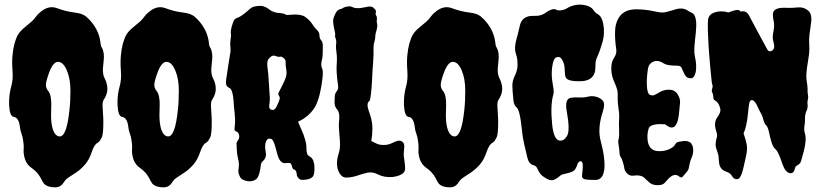

<svg xmlns="http://www.w3.org/2000/svg" viewBox="-20 -767 3566 832"><path d="M117.2 -673.8Q127.9 -683.6 135.7 -694.8Q143.6 -706.1 156.2 -715.8Q190.4 -744.1 224.6 -732.4Q266.6 -716.8 301.8 -712.9Q336.9 -709 353 -695.3Q369.1 -681.6 380.9 -666Q409.2 -628.9 415 -585Q416 -568.4 420.9 -561.5Q433.6 -540 429.2 -503.9Q424.8 -467.8 426.3 -453.6Q427.7 -439.5 431.2 -432.6Q434.6 -425.8 437.5 -418.9Q445.3 -400.4 445.3 -381.8Q445.3 -358.4 429.7 -335Q422.9 -326.2 424.8 -300.8Q426.8 -275.4 427.7 -250Q428.7 -186.5 420.9 -171.4Q413.1 -156.2 409.7 -153.3Q406.2 -150.4 403.3 -148.4Q388.7 -141.6 377.4 -107.9Q366.2 -74.2 347.7 -53.2Q329.1 -32.2 309.1 -19Q289.1 -5.9 277.8 1.5Q266.6 8.8 261.7 15.6Q256.8 22.5 252 29.3Q239.3 44.9 219.7 44.9Q186.5 44.9 170.9 29.3Q164.1 20.5 156.2 3.9Q141.6 -22.5 117.2 -39.1Q89.8 -57.6 84 -94.7Q81.1 -107.4 82.5 -120.1Q84 -132.8 81.1 -152.3Q79.1 -171.9 73.2 -187.5Q67.4 -203.1 66.4 -216.8Q61.5 -257.8 39.1 -260.7Q22.5 -262.7 19.5 -310.5Q18.6 -335 21.5 -356.9Q24.4 -378.9 29.3 -394.5Q37.1 -422.9 34.2 -460.4Q31.2 -498 34.2 -527.3Q39.1 -582 57.6 -616.2Q66.4 -630.9 83.5 -645.5Q100.6 -660.2 117.2 -673.8ZM209 -206.1Q219.7 -175.8 239.3 -175.8Q269.5 -175.8 281.2 -293Q285.2 -325.2 285.2 -375.5Q285.2 -425.8 269.5 -462.4Q253.9 -499 231.4 -499Q210 -499 192.4 -451.2Q176.8 -408.2 179.2 -394.5Q181.6 -380.9 189 -372.6Q196.3 -364.3 199.7 -346.7Q203.1 -329.1 202.1 -308.1Q201.2 -287.1 201.2 -268.1Q201.2 -249 203.1 -233.9Q205.1 -218.8 209 -206.1Z M586.9 -673.8Q597.7 -683.6 605.5 -694.8Q613.3 -706.1 626 -715.8Q660.2 -744.1 694.3 -732.4Q736.3 -716.8 771.5 -712.9Q806.6 -709 822.8 -695.3Q838.9 -681.6 850.6 -666Q878.9 -628.9 884.8 -585Q885.7 -568.4 890.6 -561.5Q903.3 -540 898.9 -503.9Q894.5 -467.8 896 -453.6Q897.5 -439.5 900.9 -432.6Q904.3 -425.8 907.2 -418.9Q915 -400.4 915 -381.8Q915 -358.4 899.4 -335Q892.6 -326.2 894.5 -300.8Q896.5 -275.4 897.5 -250Q898.4 -186.5 890.6 -171.4Q882.8 -156.2 879.4 -153.3Q876 -150.4 873 -148.4Q858.4 -141.6 847.2 -107.9Q835.9 -74.2 817.4 -53.2Q798.8 -32.2 778.8 -19Q758.8 -5.9 747.6 1.5Q736.3 8.8 731.4 15.6Q726.6 22.5 721.7 29.3Q709 44.9 689.5 44.9Q656.2 44.9 640.6 29.3Q633.8 20.5 626 3.9Q611.3 -22.5 586.9 -39.1Q559.6 -57.6 553.7 -94.7Q550.8 -107.4 552.2 -120.1Q553.7 -132.8 550.8 -152.3Q548.8 -171.9 543 -187.5Q537.1 -203.1 536.1 -216.8Q531.2 -257.8 508.8 -260.7Q492.2 -262.7 489.3 -310.5Q488.3 -335 491.2 -356.9Q494.1 -378.9 499 -394.5Q506.8 -422.9 503.9 -460.4Q501 -498 503.9 -527.3Q508.8 -582 527.3 -616.2Q536.1 -630.9 553.2 -645.5Q570.3 -660.2 586.9 -673.8ZM678.7 -206.1Q689.5 -175.8 709 -175.8Q739.3 -175.8 751 -293Q754.9 -325.2 754.9 -375.5Q754.9 -425.8 739.3 -462.4Q723.6 -499 701.2 -499Q679.7 -499 662.1 -451.2Q646.5 -408.2 648.9 -394.5Q651.4 -380.9 658.7 -372.6Q666 -364.3 669.4 -346.7Q672.9 -329.1 671.9 -308.1Q670.9 -287.1 670.9 -268.1Q670.9 -249 672.9 -233.9Q674.8 -218.8 678.7 -206.1Z M1224.6 -702.1 1255.9 -704.1Q1289.1 -704.1 1303.2 -693.4Q1317.4 -682.6 1324.7 -673.8Q1332 -665 1337.9 -655.8Q1343.8 -646.5 1354 -636.7Q1364.3 -627 1364.3 -613.8Q1364.3 -600.6 1371.6 -592.8Q1378.9 -585 1378.9 -567.4Q1378.9 -549.8 1378.4 -533.7Q1377.9 -517.6 1375 -507.3Q1372.1 -497.1 1372.1 -486.8Q1372.1 -476.6 1376.5 -468.3Q1380.9 -460 1377.4 -428.2Q1374 -396.5 1366.7 -364.3Q1359.4 -332 1347.7 -308.6Q1324.2 -264.6 1271.5 -239.3Q1276.4 -227.5 1282.7 -213.4Q1289.1 -199.2 1294.9 -184.6Q1307.6 -148.4 1307.6 -132.3Q1307.6 -116.2 1309.1 -108.9Q1310.5 -101.6 1312.5 -97.7Q1314.5 -93.8 1317.9 -91.8Q1321.3 -89.8 1328.1 -84.5Q1335 -79.1 1338.9 -66.4Q1342.8 -53.7 1342.8 -40Q1342.8 -8.8 1335.4 -1.5Q1328.1 5.9 1319.8 8.3Q1311.5 10.7 1302.7 11.7Q1280.3 14.6 1274.4 5.9Q1266.6 -2 1266.1 -10.3Q1265.6 -18.6 1262.7 -24.9Q1259.8 -31.2 1253.9 -32.7Q1248 -34.2 1245.6 -44.9Q1243.2 -55.7 1238.8 -59.1Q1234.4 -62.5 1220.7 -60.5Q1196.3 -55.7 1184.6 -89.8Q1181.6 -97.7 1178.7 -110.4Q1175.8 -123 1171.9 -134.8Q1164.1 -163.1 1153.8 -165.5Q1143.6 -168 1138.7 -163.1Q1133.8 -158.2 1131.3 -149.9Q1128.9 -141.6 1128.9 -131.3Q1128.9 -121.1 1131.3 -109.4Q1133.8 -97.7 1131.8 -89.8Q1129.9 -82 1126.5 -77.1Q1123 -72.3 1119.1 -68.4Q1111.3 -63.5 1109.9 -48.8Q1108.4 -34.2 1105.5 -23.4Q1099.6 2.9 1089.8 9.8Q1080.1 16.6 1070.3 18.1Q1060.5 19.5 1050.8 17.6Q1026.4 12.7 1020.5 0.5Q1014.6 -11.7 1013.7 -18.1Q1012.7 -24.4 1013.2 -30.3Q1013.7 -36.1 1014.6 -43Q1015.6 -49.8 1015.1 -59.1Q1014.6 -68.4 1010.7 -84Q1006.8 -99.6 1005.9 -121.1L1004.9 -146.5Q1004.9 -150.4 1011.7 -159.7Q1018.6 -168.9 1016.1 -181.2Q1013.7 -193.4 1004.9 -196.8Q996.1 -200.2 996.1 -205.1Q996.1 -210 998 -229.5Q1000 -249 996.6 -278.3Q993.2 -307.6 992.2 -330.1Q988.3 -378.9 975.1 -385.3Q961.9 -391.6 960 -400.9Q958 -410.2 960 -421.9Q961.9 -433.6 964.4 -451.2Q966.8 -468.8 969.7 -486.8Q972.7 -504.9 975.1 -520.5Q977.5 -536.1 978.5 -542Q979.5 -547.9 979 -553.2Q978.5 -558.6 978.5 -563.5Q976.6 -579.1 978.5 -590.8Q982.4 -613.3 980.5 -622.6Q978.5 -631.8 983.9 -650.9Q989.3 -669.9 993.2 -677.7Q997.1 -685.5 1007.8 -689.5Q1018.6 -693.4 1028.8 -700.7Q1039.1 -708 1047.9 -715.3Q1056.6 -722.7 1063.5 -729Q1070.3 -735.4 1080.1 -738.3Q1108.4 -744.1 1121.6 -739.7Q1134.8 -735.4 1140.6 -730.5Q1146.5 -725.6 1154.8 -720.7Q1163.1 -715.8 1172.4 -713.4Q1181.6 -710.9 1189.5 -710.9Q1210 -709 1214.4 -705.6Q1218.8 -702.1 1224.6 -702.1ZM1143.6 -429.7 1149.4 -340.8Q1149.4 -332 1148.4 -323.7Q1147.5 -315.4 1146.5 -308.6Q1145.5 -293.9 1157.2 -291Q1167 -289.1 1172.9 -296.4Q1178.7 -303.7 1183.6 -316.4Q1195.3 -340.8 1191.4 -347.7Q1183.6 -357.4 1187 -364.7Q1190.4 -372.1 1201.7 -393.6Q1212.9 -415 1218.3 -430.7Q1223.6 -446.3 1220.7 -464.4Q1217.8 -482.4 1217.8 -489.3V-500Q1217.8 -507.8 1210.4 -514.2Q1203.1 -520.5 1200.2 -521Q1197.3 -521.5 1195.3 -521.5Q1186.5 -519.5 1178.7 -522.9Q1170.9 -526.4 1164.1 -525.9Q1157.2 -525.4 1148.4 -516.6Q1139.6 -507.8 1138.7 -498.5Q1137.7 -489.3 1138.7 -477.5Q1143.6 -442.4 1143.6 -429.7Z M1681.6 0Q1645.5 2.9 1619.1 -10.7Q1594.7 -23.4 1572.8 -18.6Q1550.8 -13.7 1538.6 -9.3Q1526.4 -4.9 1510.3 -1Q1494.1 2.9 1478.5 2.4Q1462.9 2 1452.1 -15.1Q1441.4 -32.2 1440.4 -54.7Q1439.5 -77.1 1447.3 -100.6Q1455.1 -124 1453.1 -153.8Q1451.2 -183.6 1449.2 -204.6Q1447.3 -225.6 1449.2 -241.2Q1454.1 -278.3 1440.4 -293Q1429.7 -305.7 1429.7 -322.8Q1429.7 -339.8 1430.7 -350.6Q1431.6 -361.3 1437.5 -369.1Q1443.4 -377 1444.8 -382.3Q1446.3 -387.7 1444.3 -401.4Q1436.5 -457 1439 -487.3Q1441.4 -517.6 1438 -539.6Q1434.6 -561.5 1436.5 -575.7Q1438.5 -589.8 1434.6 -599.6Q1430.7 -609.4 1432.1 -613.8Q1433.6 -618.2 1431.6 -626.5Q1429.7 -634.8 1427.7 -644.5Q1421.9 -673.8 1424.3 -684.6Q1426.8 -695.3 1434.1 -709.5Q1441.4 -723.6 1452.1 -726.6Q1462.9 -729.5 1464.8 -731.4Q1466.8 -733.4 1474.6 -736.3Q1495.1 -742.2 1504.9 -737.3Q1514.6 -732.4 1522.5 -731.9Q1530.3 -731.4 1538.6 -731.9Q1546.9 -732.4 1554.7 -734.4L1566.4 -736.3Q1586.9 -742.2 1597.7 -734.4Q1604.5 -727.5 1607.4 -723.6Q1610.4 -719.7 1608.4 -711.9Q1606.4 -704.1 1610.4 -699.2Q1614.3 -694.3 1613.3 -685.1Q1612.3 -675.8 1612.8 -671.4Q1613.3 -667 1614.3 -662.1Q1616.2 -652.3 1612.3 -638.7Q1608.4 -625 1607.4 -620.6Q1606.4 -616.2 1606.4 -612.3Q1606.4 -599.6 1603 -588.4Q1599.6 -577.1 1599.1 -569.8Q1598.6 -562.5 1598.6 -552.7V-531.2Q1598.6 -519.5 1597.2 -502Q1595.7 -484.4 1594.2 -460.4Q1592.8 -436.5 1591.8 -412.1Q1587.9 -347.7 1582 -330.1Q1566.4 -321.3 1577.1 -289.1L1584 -268.6Q1593.8 -239.3 1593.8 -210.9Q1593.8 -182.6 1588.9 -156.2Q1617.2 -140.6 1628.9 -139.6Q1657.2 -135.7 1680.2 -147.5Q1703.1 -159.2 1713.4 -157.2Q1723.6 -155.3 1728 -147.9Q1732.4 -140.6 1731.9 -130.4Q1731.4 -120.1 1730 -109.4Q1728.5 -98.6 1730.5 -85.4Q1732.4 -72.3 1733.9 -60.1Q1735.4 -47.9 1735.4 -37.1Q1735.4 -26.4 1729 -19Q1722.7 -11.7 1710 -6.8Q1697.3 -2 1681.6 0Z M1828.1 -673.8Q1838.9 -683.6 1846.7 -694.8Q1854.5 -706.1 1867.2 -715.8Q1901.4 -744.1 1935.5 -732.4Q1977.5 -716.8 2012.7 -712.9Q2047.9 -709 2064 -695.3Q2080.1 -681.6 2091.8 -666Q2120.1 -628.9 2126 -585Q2127 -568.4 2131.8 -561.5Q2144.5 -540 2140.1 -503.9Q2135.7 -467.8 2137.2 -453.6Q2138.7 -439.5 2142.1 -432.6Q2145.5 -425.8 2148.4 -418.9Q2156.2 -400.4 2156.2 -381.8Q2156.2 -358.4 2140.6 -335Q2133.8 -326.2 2135.7 -300.8Q2137.7 -275.4 2138.7 -250Q2139.6 -186.5 2131.8 -171.4Q2124 -156.2 2120.6 -153.3Q2117.2 -150.4 2114.3 -148.4Q2099.6 -141.6 2088.4 -107.9Q2077.1 -74.2 2058.6 -53.2Q2040 -32.2 2020 -19Q2000 -5.9 1988.8 1.5Q1977.5 8.8 1972.7 15.6Q1967.8 22.5 1962.9 29.3Q1950.2 44.9 1930.7 44.9Q1897.5 44.9 1881.8 29.3Q1875 20.5 1867.2 3.9Q1852.5 -22.5 1828.1 -39.1Q1800.8 -57.6 1794.9 -94.7Q1792 -107.4 1793.5 -120.1Q1794.9 -132.8 1792 -152.3Q1790 -171.9 1784.2 -187.5Q1778.3 -203.1 1777.3 -216.8Q1772.5 -257.8 1750 -260.7Q1733.4 -262.7 1730.5 -310.5Q1729.5 -335 1732.4 -356.9Q1735.4 -378.9 1740.2 -394.5Q1748 -422.9 1745.1 -460.4Q1742.2 -498 1745.1 -527.3Q1750 -582 1768.6 -616.2Q1777.3 -630.9 1794.4 -645.5Q1811.5 -660.2 1828.1 -673.8ZM1919.9 -206.1Q1930.7 -175.8 1950.2 -175.8Q1980.5 -175.8 1992.2 -293Q1996.1 -325.2 1996.1 -375.5Q1996.1 -425.8 1980.5 -462.4Q1964.8 -499 1942.4 -499Q1920.9 -499 1903.3 -451.2Q1887.7 -408.2 1890.1 -394.5Q1892.6 -380.9 1899.9 -372.6Q1907.2 -364.3 1910.6 -346.7Q1914.1 -329.1 1913.1 -308.1Q1912.1 -287.1 1912.1 -268.1Q1912.1 -249 1914.1 -233.9Q1916 -218.8 1919.9 -206.1Z M2495.1 -68.4Q2486.3 -68.4 2480 -49.3Q2473.6 -30.3 2462.9 -24.9Q2452.1 -19.5 2441.9 -17.1Q2431.6 -14.6 2421.4 -12.2Q2411.1 -9.8 2404.3 -2.9Q2397.5 3.9 2382.8 11.2Q2368.2 18.6 2348.6 7.3Q2329.1 -3.9 2322.3 -12.7Q2315.4 -21.5 2312 -29.3Q2308.6 -37.1 2304.7 -43Q2300.8 -48.8 2292 -50.8Q2272.5 -55.7 2265.6 -82.5Q2258.8 -109.4 2252 -140.1Q2245.1 -170.9 2242.7 -194.3Q2240.2 -217.8 2237.3 -239.3Q2230.5 -291 2218.8 -301.3Q2207 -311.5 2205.1 -330.1Q2200.2 -377 2200.2 -397Q2200.2 -417 2211.4 -439.9Q2222.7 -462.9 2222.7 -485.8Q2222.7 -508.8 2219.2 -521Q2215.8 -533.2 2213.9 -540.5Q2211.9 -547.9 2211.9 -556.6Q2210.9 -572.3 2219.7 -603.5Q2224.6 -620.1 2227.5 -634.3Q2230.5 -648.4 2233.4 -659.2Q2244.1 -698.2 2288.1 -698.2H2301.8Q2328.1 -698.2 2348.6 -714.8Q2358.4 -721.7 2370.1 -725.6Q2381.8 -729.5 2389.6 -725.1Q2397.5 -720.7 2411.1 -722.2Q2424.8 -723.6 2439.9 -732.9Q2455.1 -742.2 2475.6 -745.6Q2496.1 -749 2518.6 -743.7Q2541 -738.3 2549.8 -725.6Q2558.6 -712.9 2564 -709.5Q2569.3 -706.1 2574.2 -703.1Q2592.8 -689.5 2596.7 -644.5Q2599.6 -606.4 2586.9 -572.3Q2585 -565.4 2580.1 -550.8Q2575.2 -536.1 2567.9 -520Q2560.5 -503.9 2560.5 -489.7Q2560.5 -475.6 2559.1 -462.9Q2557.6 -450.2 2550.8 -439.5Q2534.2 -413.1 2485.4 -415Q2443.4 -415 2433.6 -428.7Q2428.7 -435.5 2428.2 -446.3Q2427.7 -457 2426.3 -475.6Q2424.8 -494.1 2415 -509.8Q2405.3 -525.4 2388.7 -517.6Q2377.9 -511.7 2373 -478Q2368.2 -444.3 2374 -410.2Q2379.9 -376 2379.4 -368.7Q2378.9 -361.3 2377 -354.5Q2364.3 -308.6 2373 -224.6Q2379.9 -163.1 2403.3 -158.2Q2424.8 -154.3 2438.5 -180.7Q2450.2 -205.1 2436.5 -281.2Q2424.8 -340.8 2456.1 -343.8Q2469.7 -345.7 2490.7 -344.7Q2511.7 -343.8 2527.8 -348.1Q2543.9 -352.5 2562 -348.1Q2580.1 -343.8 2591.8 -331.1Q2603.5 -318.4 2591.8 -282.2Q2568.4 -210 2583 -156.2Q2585 -147.5 2588.9 -131.8Q2592.8 -116.2 2595.7 -97.2Q2598.6 -78.1 2599.6 -58.6Q2600.6 -39.1 2596.7 -23.4Q2589.8 12.7 2560.1 12.7Q2530.3 12.7 2518.6 10.7Q2506.8 8.8 2503.9 2.9Q2501 -2.9 2502.9 -14.2Q2504.9 -25.4 2505.4 -46.9Q2505.9 -68.4 2495.1 -68.4Z M2663.1 -183.6 2662.1 -233.4Q2662.1 -247.1 2663.1 -258.8Q2664.1 -271.5 2661.1 -290Q2656.2 -322.3 2656.7 -337.4Q2657.2 -352.5 2656.7 -361.8Q2656.2 -371.1 2654.3 -378.9Q2651.4 -390.6 2640.1 -416Q2628.9 -441.4 2628.9 -470.7Q2628.9 -500 2641.6 -517.6Q2653.3 -535.2 2650.4 -553.7Q2647.5 -572.3 2646 -593.3Q2644.5 -614.3 2645.5 -636.2Q2646.5 -658.2 2655.3 -678.7Q2676.8 -728.5 2741.2 -726.6Q2781.2 -725.6 2810.5 -718.8Q2839.8 -711.9 2853.5 -712.9Q2867.2 -713.9 2895.5 -722.7Q2936.5 -738.3 2960.9 -720.7Q2967.8 -715.8 2974.1 -713.4Q2980.5 -710.9 2985.4 -706.1Q3002 -687.5 2995.1 -625Q2993.2 -606.4 2991.2 -587.9Q2986.3 -543.9 2991.2 -522.5Q2996.1 -501 2996.6 -484.9Q2997.1 -468.8 2995.1 -456.1Q2989.3 -427.7 2972.7 -427.7Q2958 -428.7 2951.7 -437Q2945.3 -445.3 2941.4 -455.6Q2937.5 -465.8 2933.1 -474.1Q2928.7 -482.4 2914.1 -482.4Q2871.1 -482.4 2856.9 -491.7Q2842.8 -501 2832 -502.4Q2821.3 -503.9 2811.5 -500Q2791 -491.2 2787.6 -467.8Q2784.2 -444.3 2783.2 -426.8Q2782.2 -409.2 2783.2 -394.5Q2785.2 -360.4 2796.4 -356Q2807.6 -351.6 2815.4 -355Q2823.2 -358.4 2831.1 -363.3Q2854.5 -378.9 2879.4 -378.4Q2904.3 -377.9 2916.5 -358.4Q2928.7 -338.9 2926.8 -320.8Q2924.8 -302.7 2923.3 -285.2Q2921.9 -267.6 2918.9 -252Q2905.3 -191.4 2862.3 -228.5Q2806.6 -232.4 2793 -214.8Q2790 -210 2787.1 -194.3Q2784.2 -178.7 2786.1 -161.1Q2791 -115.2 2830.1 -112.3Q2855.5 -110.4 2876.5 -119.1Q2897.5 -127.9 2904.3 -138.7Q2910.2 -150.4 2918.9 -151.9Q2927.7 -153.3 2934.6 -154.8Q2941.4 -156.2 2948.2 -156.2Q2955.1 -156.2 2961.9 -154.3Q2979.5 -148.4 2982.9 -127Q2986.3 -105.5 2978.5 -87.9Q2970.7 -70.3 2968.3 -56.2Q2965.8 -42 2963.9 -35.2Q2961.9 -28.3 2952.6 -18.1Q2943.4 -7.8 2938 -1Q2932.6 5.9 2920.9 -3.9Q2899.4 -20.5 2869.1 15.6Q2861.3 26.4 2852.5 31.2Q2843.8 36.1 2825.2 35.2Q2806.6 34.2 2795.9 25.4Q2785.2 16.6 2776.4 7.8Q2761.7 -10.7 2725.6 -5.9Q2704.1 -2.9 2690.4 -24.4Q2687.5 -27.3 2686 -35.2Q2684.6 -43 2682.6 -52.7Q2675.8 -78.1 2670.4 -85.4Q2665 -92.8 2664.6 -104.5Q2664.1 -116.2 2662.1 -129.4Q2660.2 -142.6 2659.2 -148.9Q2658.2 -155.3 2660.6 -164.1Q2663.1 -172.9 2663.1 -183.6Z M3135.7 -712.9Q3184.6 -732.4 3188.5 -716.8Q3212.9 -722.7 3224.6 -702.1Q3228.5 -695.3 3239.7 -673.8Q3251 -652.3 3264.2 -627.9Q3277.3 -603.5 3289.1 -582Q3300.8 -560.5 3304.7 -553.2Q3308.6 -545.9 3314.5 -544.9Q3320.3 -543.9 3326.2 -547.9Q3338.9 -557.6 3333.5 -577.1Q3328.1 -596.7 3328.6 -607.9Q3329.1 -619.1 3331.1 -628.9Q3336.9 -656.2 3333 -672.9Q3329.1 -689.5 3329.1 -704.1Q3329.1 -733.4 3377 -733.4Q3386.7 -733.4 3399.4 -732.9Q3412.1 -732.4 3437.5 -734.9Q3462.9 -737.3 3481.9 -721.2Q3501 -705.1 3494.1 -664.1Q3485.4 -608.4 3486.3 -589.4Q3487.3 -570.3 3487.3 -553.7Q3487.3 -536.1 3481.4 -502Q3470.7 -441.4 3475.6 -416Q3479.5 -393.6 3479.5 -382.8V-367.2Q3479.5 -364.3 3481.4 -354.5Q3483.4 -344.7 3480.5 -334.5Q3477.5 -324.2 3479.5 -312.5Q3481.4 -300.8 3474.6 -285.6Q3467.8 -270.5 3468.3 -252.4Q3468.8 -234.4 3465.8 -219.7Q3462.9 -205.1 3468.8 -185.5Q3477.5 -155.3 3454.1 -79.1Q3450.2 -60.5 3441.9 -55.2Q3433.6 -49.8 3429.7 -46.9Q3425.8 -43.9 3423.8 -34.2Q3418.9 -14.6 3403.3 -16.6Q3382.8 -19.5 3370.1 -57.6Q3352.5 -110.4 3341.8 -119.1Q3331.1 -127.9 3325.7 -143.6Q3320.3 -159.2 3316.4 -175.8Q3308.6 -216.8 3300.8 -223.1Q3293 -229.5 3288.1 -248Q3283.2 -266.6 3278.3 -274.4Q3273.4 -282.2 3269 -292Q3264.6 -301.8 3259.8 -311.5Q3247.1 -335.9 3235.4 -333Q3228.5 -331.1 3226.1 -315.9Q3223.6 -300.8 3221.7 -279.3Q3215.8 -216.8 3202.1 -189.5Q3210.9 -164.1 3215.3 -143.1Q3219.7 -122.1 3213.4 -93.3Q3207 -64.5 3203.1 -46.9Q3199.2 -29.3 3194.8 -16.1Q3190.4 -2.9 3184.6 3.9Q3178.7 10.7 3169.9 9.3Q3161.1 7.8 3158.2 3.9Q3155.3 0 3152.3 -3.9Q3145.5 -16.6 3128.9 -22.5Q3112.3 -28.3 3105.5 -37.1Q3098.6 -45.9 3096.7 -57.6Q3094.7 -69.3 3094.2 -83Q3093.8 -96.7 3087.4 -112.8Q3081.1 -128.9 3081.1 -139.6Q3081.1 -150.4 3083 -158.7Q3085 -167 3086.9 -175.3Q3088.9 -183.6 3083 -201.2Q3071.3 -237.3 3089.8 -260.7Q3103.5 -280.3 3101.6 -293.9Q3095.7 -322.3 3079.1 -331.1Q3071.3 -335.9 3071.3 -342.8Q3071.3 -357.4 3066.9 -364.7Q3062.5 -372.1 3066.4 -383.8Q3070.3 -395.5 3065.4 -403.3Q3065.4 -404.3 3063 -423.3Q3060.5 -442.4 3058.1 -472.2Q3055.7 -502 3052.7 -536.6Q3049.8 -571.3 3048.8 -603.5Q3044.9 -677.7 3050.3 -690.4Q3055.7 -703.1 3066.9 -709Q3078.1 -714.8 3090.8 -716.8Q3118.2 -719.7 3135.7 -712.9Z"/></svg>

Font: Creepster Caps
Style: Regular
Weight: 400
Designer: Font Diner, Inc
Foundry: Font Diner, Inc
Version: Version 1.000